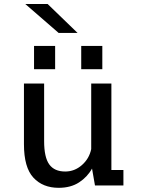

<svg xmlns="http://www.w3.org/2000/svg" viewBox="-20 -910 690 942"><path d="M268 11.5Q190 11.5 143.8 -38.5Q97.5 -88.5 97.5 -202.5V-500H196.5V-217.5Q196.5 -138 221.8 -103.2Q247 -68.5 300 -68.5Q346 -68.5 382 -100.2Q418 -132 427.5 -178.5V-500H526.5V-76H585.5V0H446L431.5 -83Q409 -42 368 -15.2Q327 11.5 268 11.5ZM147 -684.5H250.5V-570.5H147ZM378.5 -684.5H482V-570.5H378.5ZM267.5 -748.5 104 -890.5H213.5L360.5 -748.5Z"/></svg>

Font: Trispace
Style: Regular
Weight: 400
Designer: Tyler Finck
Foundry: Etcetera Type Company
Version: Version 1.210; ttfautohint (v1.8.3)